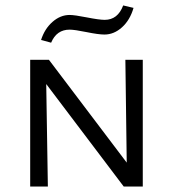

<svg xmlns="http://www.w3.org/2000/svg" viewBox="-20 -686 637 706"><path d="M236 -577Q188 -577 168 -529L131 -539Q144 -580 173 -605.5Q202 -631 236 -631Q254 -631 299.5 -622Q345 -613 365 -613Q413 -613 433 -666L471 -657Q458 -612 428.5 -585.5Q399 -559 364 -559Q342 -559 298 -568Q254 -577 236 -577ZM441 -466H505V0H435L150 -377L156 0H91V-466H160L446 -88Z"/></svg>

Font: EauTestSC
Style: Regular
Weight: 400
Designer: Christian Thalmann (Catharsis Fonts)
Version: Version 0.001;PS 000.001;hotconv 1.0.88;makeotf.lib2.5.64775